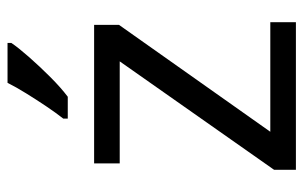

<svg xmlns="http://www.w3.org/2000/svg" viewBox="-168 -638 806 510"><g transform="rotate(-90 235.0 -383.0)"><path d="M431 0H39V-58L327 -468H56V-536H424V-470L140 -68H431ZM376 -756Q364 -738 339 -709.5Q314 -681 285.5 -652.5Q257 -624 233 -606H175V-618Q190 -637 207.5 -663Q225 -689 242 -716.5Q259 -744 270 -766H376Z"/></g></svg>

Font: TSCustom
Style: Regular
Weight: 400
Designer: Monotype Design Team
Foundry: Monotype Imaging Inc.
Version: Version 2.004; ttfautohint (v1.8.3) -l 8 -r 50 -G 200 -x 14 